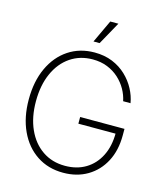

<svg xmlns="http://www.w3.org/2000/svg" viewBox="-135 -1041 986 1152"><g transform="rotate(15 357.5 -465.0)"><path d="M365.7 9.3Q272.5 9.3 202.1 -37.4Q131.8 -84 92.8 -168Q53.7 -252 53.7 -363.3Q53.7 -475.6 92.8 -559.6Q131.8 -643.6 201.9 -690.2Q272 -736.8 363.8 -736.8Q425.3 -736.8 474.9 -716.6Q524.4 -696.3 560.8 -661.6Q597.2 -627 619.6 -584.7Q642.1 -542.5 649.4 -498.5H603.5Q596.2 -535.2 576.7 -570.1Q557.1 -605 526.4 -633.1Q495.6 -661.1 454.8 -677.5Q414.1 -693.8 363.8 -693.8Q285.2 -693.8 225.1 -653.1Q165 -612.3 131.6 -537.8Q98.1 -463.4 98.1 -363.3Q98.1 -264.6 131.6 -190.4Q165 -116.2 225.3 -75Q285.6 -33.7 365.7 -33.7Q439.5 -33.7 494.1 -66.7Q548.8 -99.6 579.3 -160.2Q609.9 -220.7 609.9 -303.2L626 -298.8H378.9V-340.3H654.3V-299.8Q654.3 -206.5 617.9 -137.2Q581.5 -67.9 516.6 -29.3Q451.7 9.3 365.7 9.3ZM338.9 -798.8 405.3 -940.4H455.6L377 -798.8Z"/></g></svg>

Font: Inter 24pt ExtraLight
Style: Regular
Weight: 250
Designer: Rasmus Andersson
Foundry: rsms
Version: Version 4.001;git-66647c0bb